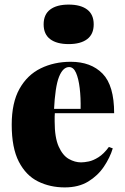

<svg xmlns="http://www.w3.org/2000/svg" viewBox="-20 -802 543 836"><path d="M288 -533Q376 -533 426.5 -481.5Q477 -430 477 -309H164L162 -328H331Q332 -377 327 -418.5Q322 -460 311 -485Q300 -510 281 -510Q254 -510 237 -467.5Q220 -425 215 -322L219 -314Q218 -304 218 -294Q218 -284 218 -273Q218 -203 235.5 -164Q253 -125 279.5 -110Q306 -95 333 -95Q347 -95 366.5 -99Q386 -103 409 -117.5Q432 -132 454 -162L471 -156Q459 -116 432.5 -76.5Q406 -37 364 -11.5Q322 14 262 14Q198 14 145.5 -12Q93 -38 62 -98Q31 -158 31 -259Q31 -355 65 -415.5Q99 -476 157.5 -504.5Q216 -533 288 -533ZM279 -782Q331 -782 359.5 -760.5Q388 -739 388 -696Q388 -653 359.5 -631.5Q331 -610 279 -610Q227 -610 198.5 -631.5Q170 -653 170 -696Q170 -739 198.5 -760.5Q227 -782 279 -782Z"/></svg>

Font: Playfair Display Black
Style: Regular
Weight: 900
Designer: Claus Eggers Sørensen
Foundry: Claus Eggers Sørensen
Version: Version 1.203